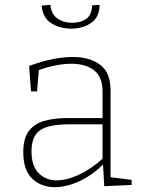

<svg xmlns="http://www.w3.org/2000/svg" viewBox="-20 -765 598 792"><path d="M410 3 405 -86Q360 -42 307.5 -17.5Q255 7 206 7Q149 7 112.5 -28.5Q76 -64 76 -137Q76 -196 100 -226Q124 -256 165 -267Q206 -278 258 -278H403V-387Q403 -448 368 -475Q333 -502 275 -502Q213 -502 140 -476L133 -388H108L100 -493Q200 -530 280 -530Q350 -530 393 -498Q436 -466 436 -393V-34L523 -23V-2ZM110 -141Q110 -80 139.5 -50.5Q169 -21 214 -21Q256 -21 306 -44.5Q356 -68 403 -110V-252H262Q180 -252 145 -227.5Q110 -203 110 -141ZM274 -647Q226 -647 191 -669.5Q156 -692 152 -742L188 -745Q191 -707 216.5 -689Q242 -671 278 -671Q313 -671 336 -687.5Q359 -704 360 -743L391 -745Q390 -694 356 -670.5Q322 -647 274 -647Z"/></svg>

Font: Bitter ExtraLight
Style: Regular
Weight: 200
Designer: Sol Matas, and Bitter project Authors
Foundry: Sol Matas
Version: Version 2.001